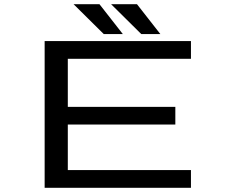

<svg xmlns="http://www.w3.org/2000/svg" viewBox="-20 -896 1090 916"><path d="M745 -733.5H654L510 -876H633.5ZM566 -733.5H475L331 -876H454.5ZM891 -615.5H303.5V-386H816.5V-302H303.5V-84.5H891V0H193V-700H891Z"/></svg>

Font: League Mono Extended
Style: Regular
Weight: 400
Width: 9
Designer: Tyler Finck
Foundry: The League of Moveable Type / Tyler Finck
Version: Version 2.210